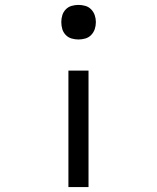

<svg xmlns="http://www.w3.org/2000/svg" viewBox="-20 -558 640 783"><path d="M300 -397Q286 -397 272 -401Q258 -405 248 -415.5Q238 -426 234 -439.5Q230 -453 230 -468Q230 -482 234 -495.5Q238 -509 248 -519.5Q258 -530 272 -534Q286 -538 300 -538Q314 -538 328 -534Q342 -530 352 -519.5Q362 -509 366.5 -495.5Q371 -482 371 -468Q371 -453 366.5 -439.5Q362 -426 352 -415.5Q342 -405 328 -401Q314 -397 300 -397ZM259 205V-270H341V205Z"/></svg>

Font: Iosevka Curly Extended
Style: Regular
Weight: 400
Width: 7
Monospace: yes
Designer: Belleve Invis
Foundry: Belleve Invis
Version: Version 11.1.0; ttfautohint (v1.8.3)